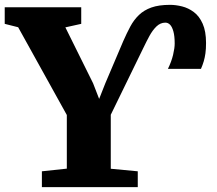

<svg xmlns="http://www.w3.org/2000/svg" viewBox="-42 -773 898 793"><path d="M131 0V-65.5L234 -76.5V-298L33 -660.5L-22.5 -674.5V-743H293.5V-674.5L228 -660L342.5 -429L367.5 -364.5L393 -429L467 -603Q481.5 -636 496.2 -663.5Q511 -691 531.8 -711Q552.5 -731 583.2 -742Q614 -753 660.5 -753Q684 -753 710 -746.5Q736 -740 758.5 -723.2Q781 -706.5 795 -675.2Q809 -644 809 -595.5Q809 -571 806.5 -553Q804 -535 799.5 -519.8Q795 -504.5 788 -488.5H651.5Q666 -518 672.8 -546.2Q679.5 -574.5 679.5 -593Q679.5 -624 674.2 -643Q669 -662 660.5 -670.8Q652 -679.5 641 -679.5Q620.5 -679.5 604.2 -663.8Q588 -648 575.2 -624.5Q562.5 -601 551.5 -578L415.5 -299V-76L527 -65.5V0Z"/></svg>

Font: Merriweather 20pt Black
Style: Regular
Weight: 900
Version: Version 2.100